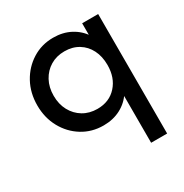

<svg xmlns="http://www.w3.org/2000/svg" viewBox="-159 -612 901 938"><g transform="rotate(-30 291.0 -143.0)"><path d="M268.5 10Q202.8 10 150 -22.6Q97.2 -55.2 66.6 -111.1Q36 -167 36 -236.5Q36 -306.8 66.6 -362.8Q97.2 -418.8 149.9 -451.9Q202.5 -485 268 -485Q322.5 -485 365 -462.5Q407.5 -440 433.4 -400.2Q459.2 -360.5 462 -309V-166.2Q459 -114.8 433.5 -74.9Q408 -35 365.4 -12.5Q322.8 10 268.5 10ZM283 -75.2Q350.2 -75.2 391.1 -120.4Q432 -165.5 432 -237.2Q432 -285.5 413.4 -322.1Q394.8 -358.8 361.1 -379.2Q327.5 -399.8 282.5 -399.8Q237.5 -399.8 203 -379Q168.5 -358.2 148.6 -321.6Q128.8 -285 128.8 -237.5Q128.8 -190 148.6 -153.4Q168.5 -116.8 203.2 -96Q238 -75.2 283 -75.2ZM426.5 199V-119.2L443 -234.8L426.5 -350.2V-475H516.8V199Z"/></g></svg>

Font: Marine Company Thin
Style: Regular
Weight: 100
Designer: Rodrigo Fuenzalida
Foundry: fragTYPE
Version: Version 1.000